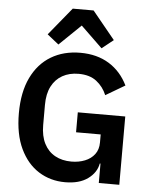

<svg xmlns="http://www.w3.org/2000/svg" viewBox="-62 -1001 836 1064"><g transform="rotate(5 356.0 -469.0)"><path d="M527 0V-108H523Q514 -57 466.5 -22.5Q419 12 340 12Q258 12 193 -29Q128 -70 90 -150Q52 -230 52 -347Q52 -464 91 -545Q130 -626 200 -668Q270 -710 363 -710Q456 -710 523 -668.5Q590 -627 627 -551L520 -488Q501 -534 463 -563.5Q425 -593 363 -593Q312 -593 273.5 -571.5Q235 -550 213.5 -508.5Q192 -467 192 -405V-293Q192 -232 213.5 -190Q235 -148 274 -126.5Q313 -105 365 -105Q406 -105 440 -118.5Q474 -132 494 -158.5Q514 -185 514 -224V-269H377V-380H641V0ZM299 -950H415L541 -796L477 -745L357 -861L237 -745L173 -796Z"/></g></svg>

Font: IBM Plex Sans SemiBold
Style: Regular
Weight: 600
Designer: Mike Abbink, Paul van der Laan, Pieter van Rosmalen
Foundry: Bold Monday
Version: Version 3.201